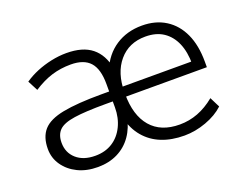

<svg xmlns="http://www.w3.org/2000/svg" viewBox="-86 -651 1030 817"><g transform="rotate(-20 429.5 -243.0)"><path d="M234 8Q183 8 144 -11Q105 -30 82 -63Q59 -96 59 -137Q59 -191 86.5 -222Q114 -253 178.5 -265.5Q243 -278 353 -278H398V-233H354Q264 -233 213.5 -225.5Q163 -218 143 -198Q123 -178 123 -142Q123 -97 154.5 -69Q186 -41 240 -41Q285 -41 318 -62Q351 -83 369.5 -121Q388 -159 388 -206V-312Q388 -380 360 -411Q332 -442 273 -442Q227 -442 186.5 -429.5Q146 -417 103 -389L79 -435Q105 -453 136.5 -466Q168 -479 203 -486.5Q238 -494 272 -494Q346 -494 387 -461Q428 -428 440 -364H418Q444 -427 495 -460.5Q546 -494 614 -494Q676 -494 721 -465.5Q766 -437 790 -384.5Q814 -332 814 -258V-233H439V-278H776L760 -266Q760 -322 743 -361.5Q726 -401 693.5 -423Q661 -445 612 -445Q537 -445 492.5 -392.5Q448 -340 448 -252V-245Q448 -148 493 -95.5Q538 -43 623 -43Q666 -43 705.5 -58Q745 -73 783 -104L806 -58Q774 -28 724.5 -10Q675 8 626 8Q568 8 523 -10Q478 -28 447.5 -64Q417 -100 404 -153H423Q414 -104 388.5 -67.5Q363 -31 323.5 -11.5Q284 8 234 8Z"/></g></svg>

Font: Nunito Sans 12pt Light
Style: Regular
Weight: 300
Designer: Vernon Adams
Foundry: Vernon Adams
Version: Version 3.101;gftools[0.9.27]